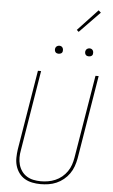

<svg xmlns="http://www.w3.org/2000/svg" viewBox="-72 -1213 743 1266"><g transform="rotate(5 300.0 -579.5)"><path d="M246 8Q218 8 190.5 2.5Q163 -3 140.5 -16.5Q118 -30 102.5 -51.5Q87 -73 79.5 -98.5Q72 -124 72.5 -152Q73 -180 77 -208L164 -735H185L98 -205Q93 -180 93 -155Q93 -130 99.5 -107Q106 -84 119.5 -65Q133 -46 153 -33.5Q173 -21 197 -16Q221 -11 246 -11Q270 -11 294 -15Q318 -19 341.5 -29Q365 -39 385 -55.5Q405 -72 419.5 -93Q434 -114 442 -137.5Q450 -161 454 -185L545 -735H566L475 -182Q470 -155 461 -129.5Q452 -104 436 -81Q420 -58 398 -40Q376 -22 350.5 -11Q325 0 298.5 4Q272 8 246 8ZM490 -859Q484 -859 478 -861Q472 -863 468.5 -868Q465 -873 464 -879Q463 -885 464 -891Q465 -896 467.5 -900Q470 -904 473.5 -906.5Q477 -909 481.5 -910.5Q486 -912 490 -912Q497 -912 502.5 -909.5Q508 -907 511.5 -902Q515 -897 516 -891Q517 -885 516 -879Q516 -874 513.5 -870Q511 -866 507 -863.5Q503 -861 499 -860Q495 -859 490 -859ZM290 -859Q284 -859 278 -861Q272 -863 268.5 -868Q265 -873 264 -879Q263 -885 264 -891Q265 -896 267.5 -900Q270 -904 273.5 -906.5Q277 -909 281.5 -910.5Q286 -912 290 -912Q297 -912 302.5 -909.5Q308 -907 311.5 -902Q315 -897 316 -891Q317 -885 316 -879Q316 -874 313.5 -870Q311 -866 307 -863.5Q303 -861 299 -860Q295 -859 290 -859ZM409 -1014 396 -1026 528 -1167 544 -1153Z"/></g></svg>

Font: Iosevka Curly ThExObl
Style: Regular
Weight: 100
Width: 7
Italic angle: -9°
Monospace: yes
Designer: Belleve Invis
Foundry: Belleve Invis
Version: Version 11.1.0; ttfautohint (v1.8.3)